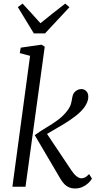

<svg xmlns="http://www.w3.org/2000/svg" viewBox="-20 -1062 562 1092"><path d="M50.5 0 151 -744.5 92.5 -760 98 -791 216 -808 234.5 -796.5 125 0ZM405.5 10Q389.5 10 375 4.5Q360.5 -1 348 -13Q335.5 -25 324 -44.5L177.5 -293.5Q212 -318 246.2 -338.2Q280.5 -358.5 310.8 -381Q341 -403.5 364 -434Q379.5 -454.5 384.2 -473.8Q389 -493 391 -508Q393.5 -524 401.5 -534.5Q409.5 -545 420.5 -550.2Q431.5 -555.5 442.5 -555.5Q459 -555.5 470.5 -543.8Q482 -532 482 -514Q483 -501 477.5 -485Q472 -469 460 -452Q442 -427.5 411 -403.2Q380 -379 345.5 -358Q311 -337 281.2 -320.2Q251.5 -303.5 235 -293L236 -317.5L387.5 -91Q400.5 -71 415.5 -59.5Q430.5 -48 442.5 -48Q453 -48 462.8 -52.5Q472.5 -57 487 -72L503 -46Q495 -32.5 481 -19.5Q467 -6.5 448 1.8Q429 10 405.5 10ZM172.5 -872 81.5 -1021.5 108.5 -1041.5Q134 -1014 159.2 -986.2Q184.5 -958.5 210 -930Q244 -958 279.2 -985.5Q314.5 -1013 351 -1041.5L375 -1021L236 -872Z"/></svg>

Font: Merriweather 36pt Light
Style: Italic
Weight: 300
Italic angle: -7.8°
Version: Version 2.101